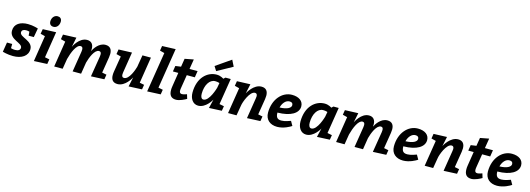

<svg xmlns="http://www.w3.org/2000/svg" viewBox="10 -1963 8525 3088"><g transform="rotate(15 4272.5 -418.5)"><path d="M128 -175H41L15 -15C15 -15 99 10 189 10C331 10 433 -54 433 -169C433 -312 216 -311 216 -393C216 -426 242 -446 286 -446C323 -446 344 -437 344 -437L349 -372H435L462 -522C462 -522 381 -550 292 -550C167 -550 69 -497 69 -380C69 -232 281 -234 281 -152C281 -114 249 -94 196 -94C156 -94 127 -105 127 -105Z M541 -532 527 -452 604 -432 536 0 756 -10 769 -90 693 -105 762 -540ZM626 -685C626 -637 655 -613 697 -613C753 -613 790 -664 790 -725C790 -771 761 -795 721 -795C663 -795 626 -744 626 -685Z M878 -532 865 -452 942 -432 874 0H1015L1043 -170C1073 -285 1130 -427 1201 -427C1230 -427 1239 -406 1239 -378C1239 -367 1238 -355 1236 -342L1181 0H1322L1353 -193C1376 -280 1433 -427 1507 -427C1536 -427 1545 -407 1545 -378C1545 -368 1544 -355 1542 -342L1486 0L1707 -10L1720 -90L1645 -105L1688 -370C1691 -390 1693 -410 1693 -428C1693 -500 1662 -550 1583 -550C1475 -550 1406 -440 1382 -392C1384 -405 1385 -417 1385 -429C1385 -498 1353 -550 1277 -550C1145 -550 1068 -383 1066 -379L1099 -540Z M2113 0 2334 -10 2347 -89 2271 -104 2340 -540H2199L2166 -342C2154 -297 2094 -112 2005 -112C1976 -112 1967 -133 1967 -162C1967 -173 1968 -184 1970 -197L2025 -540L1803 -532L1790 -452L1867 -432L1824 -170C1820 -149 1819 -129 1819 -111C1819 -39 1849 10 1929 10C2060 10 2142 -149 2147 -159Z M2465 -767 2452 -687 2529 -667 2422 0 2645 -10 2658 -90 2582 -105 2689 -775Z M2904 10C2963 10 3048 -33 3075 -50L3053 -122C3053 -122 3001 -102 2972 -102C2943 -102 2930 -119 2930 -151C2930 -165 2931 -178 2935 -200L2970 -417H3104L3121 -525H2987L3014 -690L2868 -662L2846 -525L2754 -512L2739 -417H2829L2792 -181C2788 -159 2787 -139 2787 -121C2787 -35 2823 10 2904 10Z M3599 -104 3669 -540H3581L3552 -513C3552 -513 3504 -550 3435 -550C3280 -550 3131 -421 3131 -171C3131 -70 3184 10 3272 10C3398 10 3481 -138 3486 -148L3451 0L3663 -10L3676 -89ZM3495 -347C3495 -347 3428 -107 3328 -107C3298 -107 3279 -137 3279 -190C3279 -335 3345 -442 3437 -442C3481 -442 3510 -430 3510 -430ZM3664 -743 3612 -847 3363 -675 3409 -602Z M3774 -532 3761 -452 3838 -432 3769 0H3910L3939 -171C3945 -223 4017 -427 4105 -427C4133 -427 4143 -406 4143 -378C4143 -367 4141 -355 4139 -342L4084 0L4305 -10L4318 -90L4243 -105L4286 -370C4289 -390 4291 -410 4291 -428C4291 -500 4260 -550 4181 -550C4050 -550 3967 -390 3962 -380L3996 -540Z M4879 -407C4879 -494 4807 -550 4689 -550C4525 -550 4388 -396 4388 -175C4388 -58 4467 10 4587 10C4693 10 4793 -47 4822 -67L4780 -141C4758 -134 4687 -105 4628 -105C4569 -105 4534 -126 4534 -213C4754 -215 4879 -294 4879 -407ZM4734 -389C4734 -344 4673 -304 4546 -301C4566 -380 4617 -437 4677 -437C4715 -437 4734 -421 4734 -389Z M5397 -104 5467 -540H5379L5350 -513C5350 -513 5302 -550 5233 -550C5078 -550 4929 -421 4929 -171C4929 -70 4982 10 5070 10C5196 10 5279 -138 5284 -148L5249 0L5461 -10L5474 -89ZM5293 -347C5293 -347 5226 -107 5126 -107C5096 -107 5077 -137 5077 -190C5077 -335 5143 -442 5235 -442C5279 -442 5308 -430 5308 -430Z M5572 -532 5559 -452 5636 -432 5568 0H5709L5737 -170C5767 -285 5824 -427 5895 -427C5924 -427 5933 -406 5933 -378C5933 -367 5932 -355 5930 -342L5875 0H6016L6047 -193C6070 -280 6127 -427 6201 -427C6230 -427 6239 -407 6239 -378C6239 -368 6238 -355 6236 -342L6180 0L6401 -10L6414 -90L6339 -105L6382 -370C6385 -390 6387 -410 6387 -428C6387 -500 6356 -550 6277 -550C6169 -550 6100 -440 6076 -392C6078 -405 6079 -417 6079 -429C6079 -498 6047 -550 5971 -550C5839 -550 5762 -383 5760 -379L5793 -540Z M6975 -407C6975 -494 6903 -550 6785 -550C6621 -550 6484 -396 6484 -175C6484 -58 6563 10 6683 10C6789 10 6889 -47 6918 -67L6876 -141C6854 -134 6783 -105 6724 -105C6665 -105 6630 -126 6630 -213C6850 -215 6975 -294 6975 -407ZM6830 -389C6830 -344 6769 -304 6642 -301C6662 -380 6713 -437 6773 -437C6811 -437 6830 -421 6830 -389Z M7048 -532 7035 -452 7112 -432 7043 0H7184L7213 -171C7219 -223 7291 -427 7379 -427C7407 -427 7417 -406 7417 -378C7417 -367 7415 -355 7413 -342L7358 0L7579 -10L7592 -90L7517 -105L7560 -370C7563 -390 7565 -410 7565 -428C7565 -500 7534 -550 7455 -550C7324 -550 7241 -390 7236 -380L7270 -540Z M7822 10C7881 10 7966 -33 7993 -50L7971 -122C7971 -122 7919 -102 7890 -102C7861 -102 7848 -119 7848 -151C7848 -165 7849 -178 7853 -200L7888 -417H8022L8039 -525H7905L7932 -690L7786 -662L7764 -525L7672 -512L7657 -417H7747L7710 -181C7706 -159 7705 -139 7705 -121C7705 -35 7741 10 7822 10Z M8540 -407C8540 -494 8468 -550 8350 -550C8186 -550 8049 -396 8049 -175C8049 -58 8128 10 8248 10C8354 10 8454 -47 8483 -67L8441 -141C8419 -134 8348 -105 8289 -105C8230 -105 8195 -126 8195 -213C8415 -215 8540 -294 8540 -407ZM8395 -389C8395 -344 8334 -304 8207 -301C8227 -380 8278 -437 8338 -437C8376 -437 8395 -421 8395 -389Z"/></g></svg>

Font: Bitter
Style: Bold Italic
Weight: 700
Designer: Sol Matas
Foundry: Sol Matas
Version: Version 1.002